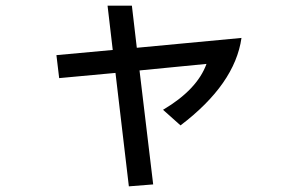

<svg xmlns="http://www.w3.org/2000/svg" viewBox="-20 -615 1040 686"><path d="M478.5 -363.3 527.3 43.9 440.4 50.8 392.6 -354.5 191.4 -335.9 181.6 -418 382.8 -436.5 364.3 -594.7H451.2L468.8 -444.3L842.8 -479.5Q819.3 -314.5 625 -167L562.5 -222.7Q684.6 -294.9 717.8 -386.7Z"/></svg>

Font: MotoyaLCedar
Style: W3 mono
Weight: 400
Version: Version 1.01